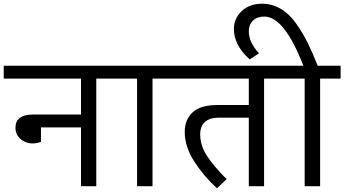

<svg xmlns="http://www.w3.org/2000/svg" viewBox="-40 -1000 1849 1031"><path d="M587 -647V-578H477V0H395V-316H180V-238Q125 -219 84 -244Q43 -269 43 -314Q43 -385 138 -385H395V-578H-20V-647Z M889 -647V-578H779V0H696V-578H567V-647Z M1487 -647V-578H1378V0H1296V-368H1133Q1086 -368 1060.5 -345Q1035 -322 1035 -279Q1035 -219 1071 -163.5Q1107 -108 1177 -38L1125 11Q1053 -55 1003 -133Q953 -211 952 -288Q951 -356 993.5 -396Q1036 -436 1126 -436H1296V-578H869V-647Z M1789 -647V-578H1679V0H1596V-578H1467V-647H1589Q1487 -911 1379 -911Q1340 -911 1318 -889Q1296 -867 1296 -832Q1296 -772 1351 -714L1301 -681Q1216 -757 1216 -844Q1216 -901 1258 -940.5Q1300 -980 1367 -980Q1420 -980 1466 -953.5Q1512 -927 1548.5 -876Q1585 -825 1611 -772.5Q1637 -720 1666 -647Z"/></svg>

Font: Martel Sans
Style: Regular
Weight: 400
Designer: Dan Reynolds and Mathieu Réguer
Foundry: Dan Reynolds and Mathieu Réguer
Version: Version 1.001;PS 001.001;hotconv 1.0.70;makeotf.lib2.5.58329